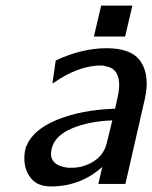

<svg xmlns="http://www.w3.org/2000/svg" viewBox="-20 -659 546 689"><path d="M317 -528 343 -639H455L429 -528ZM71 -122Q71 -128 74 -133Q97 -193 184.5 -229Q272 -265 393 -269L402 -310Q411 -350 406 -374Q398 -416 359 -421Q352 -424 344 -424Q272 -424 196 -377L168 -359L180 -442Q274 -486 363 -486Q454 -486 486 -436.5Q518 -387 500 -305L430 1H333L347 -60Q269 10 163 10Q118 10 95 -15Q72 -40 68 -77Q66 -105 71 -122ZM165 -124Q165 -122 164.5 -120Q164 -118 164 -116Q160 -91 175.5 -76Q191 -61 224 -57H238Q280 -57 317 -80.5Q354 -104 364 -149L383 -227Q299 -224 237.5 -198Q176 -172 165 -124Z"/></svg>

Font: Coval
Style: Italic
Weight: 400
Foundry: Context Ltd
Version: Version 001.000